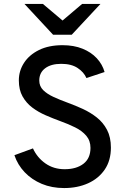

<svg xmlns="http://www.w3.org/2000/svg" viewBox="-20 -941 644 973"><path d="M305 12Q242.5 12 191.8 -9.2Q141 -30.5 105.2 -68Q69.5 -105.5 53 -154.5L147 -189Q168.5 -142 210.2 -112.8Q252 -83.5 307.5 -83.5Q367 -83.5 402.8 -111Q438.5 -138.5 438.5 -191.5Q438.5 -228 417.2 -253Q396 -278 361.2 -295.2Q326.5 -312.5 286 -327Q249 -340.5 211.5 -356.8Q174 -373 143.5 -396Q113 -419 94.2 -452.5Q75.5 -486 75.5 -533.5Q75.5 -582 101.8 -622.5Q128 -663 177.5 -687.5Q227 -712 297 -712Q354.5 -712 398.2 -694.2Q442 -676.5 470.5 -645.8Q499 -615 510 -576L418 -545.5Q405 -575.5 373.2 -596.5Q341.5 -617.5 290.5 -617.5Q238.5 -617.5 208.8 -595Q179 -572.5 179 -533Q179 -504 199 -484.2Q219 -464.5 251.8 -449.5Q284.5 -434.5 323 -420.5Q361.5 -406.5 400 -388.8Q438.5 -371 470.8 -345.5Q503 -320 522.5 -282.8Q542 -245.5 542 -193Q542 -127.5 510.8 -81.8Q479.5 -36 426 -12Q372.5 12 305 12ZM249 -765 104 -921H197.5L297 -837L396 -921H489L343.5 -765Z"/></svg>

Font: Overpass Medium
Style: Regular
Weight: 500
Designer: Delve Withrington, Dave Bailey, Thomas Jockin
Foundry: Delve Fonts LLC
Version: Version 4.000